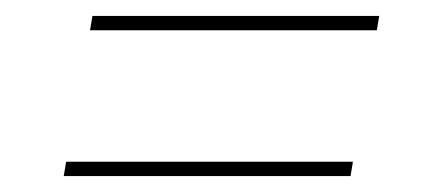

<svg xmlns="http://www.w3.org/2000/svg" viewBox="-20 -415 540 241"><path d="M93 -377 96 -395H456L453 -377ZM60 -194 63 -212H423L420 -194Z"/></svg>

Font: DM Sans 36pt Thin
Style: Italic
Weight: 250
Italic angle: -10°
Designer: Colophon Foundry, Jonny Pinhorn
Foundry: Colophon Foundry
Version: Version 4.004;gftools[0.9.30]